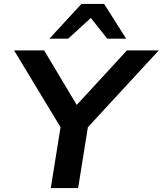

<svg xmlns="http://www.w3.org/2000/svg" viewBox="-20 -963 833 983"><path d="M240 0 298 -362 311 -277 52 -705H206L380 -414H362L630 -705H793L398 -277L438 -362L380 0ZM233 -765 397 -943H513L626 -765H529L445 -871L329 -765Z"/></svg>

Font: Nunito Sans 10pt SemiExpanded
Style: Bold Italic
Weight: 700
Width: 6
Italic angle: -9°
Designer: Vernon Adams
Foundry: Vernon Adams
Version: Version 3.101;gftools[0.9.27]